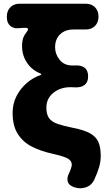

<svg xmlns="http://www.w3.org/2000/svg" viewBox="-20 -819 583 1035"><path d="M488 150Q474 180 444 190.5Q414 201 382 191Q351 181 345 159.5Q339 138 355 109Q357 106 362 91Q367 76 367 70Q367 47 344.5 35Q322 23 260 9Q201 -4 153 -28Q105 -52 76.5 -96Q48 -140 48 -211Q48 -260 69 -301Q90 -342 125 -372Q160 -402 202 -416V-421Q153 -440 126 -480Q99 -520 99 -570Q99 -597 105 -614Q111 -631 124 -647Q142 -670 114 -669Q110 -669 100 -668.5Q90 -668 82 -667Q53 -664 35 -680Q17 -696 17 -725V-730Q17 -761 36 -780Q55 -799 86 -799H442Q473 -799 492 -780Q511 -761 511 -729Q511 -698 492 -679Q473 -660 442 -660H376Q331 -660 304 -634Q277 -608 277 -564Q277 -527 301.5 -496.5Q326 -466 370 -466Q370 -466 376.5 -466Q383 -466 387 -466Q418 -468 436.5 -453.5Q455 -439 455 -407Q455 -376 436.5 -361.5Q418 -347 387 -348Q385 -348 376.5 -348.5Q368 -349 360 -349Q305 -349 267.5 -318.5Q230 -288 230 -239Q230 -202 244.5 -182Q259 -162 291 -151Q323 -140 373 -130Q435 -118 467 -99.5Q499 -81 511 -52Q523 -23 523 22Q523 51 514.5 81Q506 111 488 150Z"/></svg>

Font: Chiron GoRound TC H
Style: Regular
Weight: 900
Designer: Ryoko NISHIZUKA 西塚涼子 (kana, bopomofo & ideographs); Paul D. Hunt (Latin, Greek & Cyrillic); Sandoll Communications 산돌커뮤니
Foundry: Adobe
Version: Version 1.000;hotconv 1.1.1;makeotfexe 2.6.0